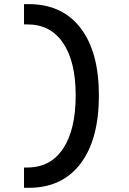

<svg xmlns="http://www.w3.org/2000/svg" viewBox="-20 -811 626 929"><path d="M96.2 97.7V-0.5H112.3Q224.6 -0.5 285.4 -92Q346.2 -183.6 346.2 -349.6Q346.2 -512.7 285.4 -602.8Q224.6 -692.9 112.3 -692.9H96.2V-791H119.1Q280.8 -791 369.6 -675.5Q458.5 -560.1 458.5 -349.6Q458.5 -136.2 369.6 -19.3Q280.8 97.7 119.1 97.7Z"/></svg>

Font: Cascadia Mono Medium
Style: Regular
Weight: 500
Monospace: yes
Designer: Aaron Bell
Foundry: Saja Typeworks
Version: Version 2407.024